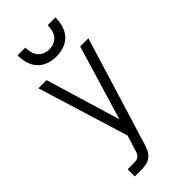

<svg xmlns="http://www.w3.org/2000/svg" viewBox="-291 -1015 1081 1081"><g transform="rotate(-45 250.0 -474.5)"><path d="M84 0H134Q155 0 175.5 -4Q196 -8 212 -21Q228 -34 237 -53Q246 -72 252 -92L257 -109L449 -735H384L250 -289L116 -735H51L218 -192L192 -109Q189 -98 185.5 -88Q182 -78 174.5 -70Q167 -62 156 -59.5Q145 -57 134 -57H84ZM250 -789Q281 -789 311.5 -799.5Q342 -810 363 -833Q384 -856 392.5 -887Q401 -918 401 -949H339Q339 -930 334.5 -910.5Q330 -891 318 -876Q306 -861 287.5 -853.5Q269 -846 250 -846Q231 -846 212.5 -853.5Q194 -861 182 -876Q170 -891 165.5 -910.5Q161 -930 161 -949H99Q99 -918 107.5 -887Q116 -856 137 -833Q158 -810 188.5 -799.5Q219 -789 250 -789Z"/></g></svg>

Font: Iosevka SS09 Light
Style: Regular
Weight: 300
Monospace: yes
Designer: Belleve Invis
Foundry: Belleve Invis
Version: Version 5.2.1; ttfautohint (v1.8.3)